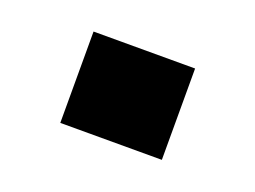

<svg xmlns="http://www.w3.org/2000/svg" viewBox="-43 -434 423 318"><g transform="rotate(20 168.5 -275.5)"><path d="M79 -195V-356H258V-195Z"/></g></svg>

Font: Nunito Sans 7pt Expanded
Style: Bold
Weight: 700
Width: 7
Designer: Vernon Adams
Foundry: Vernon Adams
Version: Version 3.101;gftools[0.9.27]